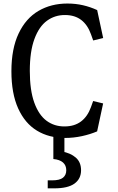

<svg xmlns="http://www.w3.org/2000/svg" viewBox="-20 -762 660 1077"><path d="M44 -362.5Q44 -489 84.5 -574.2Q125 -659.5 195.8 -700.8Q266.7 -742.2 358.3 -742.2Q404 -742.2 445.2 -732.7Q486.5 -723.2 525 -705.5L558.7 -548.7L502.7 -535L490.5 -569.3Q471.7 -622.3 435.8 -649.9Q399.8 -677.5 345.3 -677.7Q288.3 -678.2 243.8 -645.9Q199.2 -613.7 173.2 -543.5Q147.2 -473.3 147.2 -364.7Q147.2 -256.2 172.3 -186.4Q197.5 -116.7 241.4 -84.4Q285.3 -52.2 342.8 -52.8Q397.8 -53 434.6 -80.8Q471.3 -108.5 490.2 -161L502.5 -195.3L558.5 -181.8L524.8 -25Q486 -8.5 439.2 1.7Q392.3 11.8 345 11.8Q254.8 11.8 187.2 -29.2Q119.7 -70.2 81.8 -154Q44 -237.8 44 -362.5ZM247.7 249.7H272.2Q315 249.7 333.3 234.8Q351.7 219.8 351.7 193.3Q351.7 165.5 333.3 149.4Q315 133.3 279.3 130V-24H341.3V113.3L325.8 87.3Q375.7 96.2 405.2 122Q434.7 147.8 434.7 193Q434.7 241 397.8 267.8Q361 294.5 284.7 294.5H247.7Z"/></svg>

Font: Monaspace Xenon Var
Style: Regular
Weight: 400
Designer: Riley Cran and the Lettermatic Team
Version: Version 1.000 (Monaspace Xenon Var)